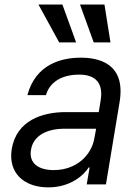

<svg xmlns="http://www.w3.org/2000/svg" viewBox="-20 -804 604 837"><path d="M190.3 12.8C285.5 12.8 343.8 -38.4 366.5 -73.9H370.7L358 0H441.8L501.4 -359.4C530.2 -532.7 402 -552.6 332.4 -552.6C250 -552.6 135.7 -525.6 99.4 -389.2H180.4C195.3 -443.2 245.7 -478.7 325.3 -478.7C402 -478.7 430 -436.4 419 -367.9L410.5 -315.3H266.3C165.5 -315.3 52.6 -279.8 31.2 -154.8C14.2 -48.3 86.6 12.8 190.3 12.8ZM115.1 -150.6C125 -214.5 186.8 -242.9 261.4 -242.9H399.1L390.6 -197.4C377.5 -128.2 313.9 -62.5 214.5 -62.5C147.7 -62.5 105.1 -92.3 115.1 -150.6ZM147.7 -784.1 237.9 -619.3H311.8L252.1 -784.1ZM328.8 -784.1 388.5 -619.3H461.6L435.4 -784.1Z"/></svg>

Font: Magic Ui Pro
Style: Italic
Weight: 400
Italic angle: -9.39999°
Designer: Stefan Endress, Andreas Faust
Version: Version 1.000;FEAKit 1.0